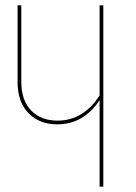

<svg xmlns="http://www.w3.org/2000/svg" viewBox="-20 -701 511 721"><path d="M368 -681V0H354V-325Q326 -282 286 -258Q246 -234 195 -234Q128 -234 87 -276Q46 -318 46 -393V-681H60V-394Q60 -324 97 -286Q134 -248 196 -248Q246 -248 286 -273Q326 -298 354 -343V-681Z"/></svg>

Font: Fira Sans Compressed Hair
Style: Regular
Weight: 100
Width: 1
Designer: bBox Type GmbH & Carrois Corporate GbR & Edenspiekermann AG
Foundry: bBox Type GmbH & Carrois Corporate GbR & Edenspiekermann AG
Version: Version 4.301